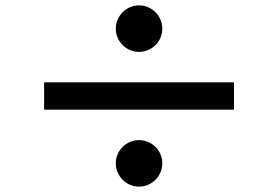

<svg xmlns="http://www.w3.org/2000/svg" viewBox="-20 -738 1040 718"><path d="M500 -718C452 -718 413 -678 413 -631C413 -583 452 -544 500 -544C548 -544 587 -583 587 -631C587 -678 548 -718 500 -718ZM855 -430H145V-328H855ZM500 -214C452 -214 413 -175 413 -127C413 -80 452 -40 500 -40C548 -40 587 -80 587 -127C587 -175 548 -214 500 -214Z"/></svg>

Font: Source Han Sans KR
Style: Bold
Weight: 700
Designer: Ryoko NISHIZUKA 西塚涼子 (kana, bopomofo & ideographs); Paul D. Hunt (Latin, Greek & Cyrillic); Sandoll Communications 산돌커뮤니
Foundry: Adobe
Version: Version 2.004;hotconv 1.0.118;makeotfexe 2.5.65603